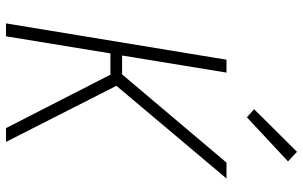

<svg xmlns="http://www.w3.org/2000/svg" viewBox="-205 -805 1010 640"><g transform="rotate(90 300.0 -485.0)"><path d="M58 0 179 -735H222L165 -387H228L522 -735H575L266 -368L453 0H407L229 -348H158L101 0ZM371 -803 344 -827 486 -970 518 -940Z"/></g></svg>

Font: Iosevka Curly XLtExObl
Style: Regular
Weight: 200
Width: 7
Italic angle: -9°
Monospace: yes
Designer: Belleve Invis
Foundry: Belleve Invis
Version: Version 11.0.1; ttfautohint (v1.8.3)